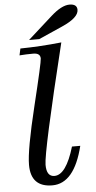

<svg xmlns="http://www.w3.org/2000/svg" viewBox="-65 -1031 542 1081"><g transform="rotate(-5 206.5 -490.5)"><path d="M186.5 12.7Q64.9 12.7 64.9 -113.3Q64.9 -197.8 124 -440.4Q183.1 -683.1 183.1 -704.6Q183.1 -735.4 143.1 -735.4Q102.5 -735.4 65.4 -732.4L73.7 -770.5Q187.5 -772 306.2 -784.7Q157.7 -177.7 157.7 -105.5Q157.7 -39.1 202.6 -39.1Q268.6 -39.1 314.9 -195.3H361.8Q310.5 12.7 186.5 12.7ZM184.1 -814H126.5L264.2 -937.5Q325.7 -992.7 370.1 -992.7Q413.1 -992.7 413.1 -959.5Q413.1 -915 317.4 -873Z"/></g></svg>

Font: Munson
Style: Italic
Weight: 400
Italic angle: -12°
Designer: Paul James MIller
Foundry: High-Logic / Made with FontCreator
Version: Version 2.10;May 5, 2019;FontCreator 11.5.0.2430 64-bit